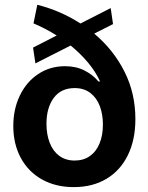

<svg xmlns="http://www.w3.org/2000/svg" viewBox="-20 -766 616 797"><path d="M371.1 -626.5Q450.7 -559.6 496.3 -469.5Q542 -379.4 542 -271.5Q542 -185.5 510.7 -121.8Q479.5 -58.1 421.9 -23.7Q364.3 10.7 286.1 10.7Q211.4 10.7 154.5 -21Q97.7 -52.7 66.4 -110.4Q35.2 -168 35.2 -243.2Q35.2 -313 62.5 -369.6Q89.8 -426.3 138.7 -458.7Q187.5 -491.2 250 -491.2Q295.4 -491.2 330.6 -473.4Q365.7 -455.6 388.7 -427.7H395.5Q377.9 -466.8 346.7 -504.6Q315.4 -542.5 273.4 -577.1L127 -502.9L117.2 -568.4L215.3 -618.7Q168 -648.4 119.1 -668.9L134.8 -746.1Q230.5 -722.2 314 -668.5L439.5 -732.4L449.2 -666ZM407.2 -249Q407.2 -291.5 394.3 -325.7Q381.3 -359.9 355 -380.1Q328.6 -400.4 290 -400.4Q233.4 -400.4 203.1 -359.6Q172.9 -318.8 172.9 -252Q172.9 -208 186.3 -173.3Q199.7 -138.7 226.1 -119.1Q252.4 -99.6 290 -99.6Q326.7 -99.6 353 -118.2Q379.4 -136.7 393.3 -170.7Q407.2 -204.6 407.2 -249Z"/></svg>

Font: Pretendard Std
Style: Bold
Weight: 700
Designer: Base glyphs from Inter by Rasmus Andersson; Hangeul glyphs from Noto Sans CJK(Source Han Sans) by Jang Soo-young and Kan
Foundry: Kil Hyung-jin
Version: Version 1.309